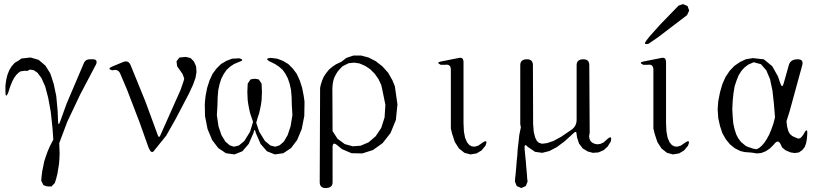

<svg xmlns="http://www.w3.org/2000/svg" viewBox="-20 -779 4040 948"><path d="M219.7 141.6 209 140.6 194.3 134.8 183.6 113.3 185.5 89.8 188.5 66.4 193.4 43 198.2 18.6 206.1 -5.9 214.8 -30.3 225.6 -55.7 243.2 -89.8 239.3 -145.5 230.5 -227.5 217.8 -296.9 203.1 -352.5 184.6 -393.6 165 -419.9 146.5 -432.6 127.9 -435.5 114.3 -428.7 102.5 -429.7 82 -426.8 71.3 -419.9 60.5 -409.2 49.8 -394.5 40 -376 30.3 -351.6 19.5 -318.4Q6.8 -292 6.8 -326.2V-356.4L10.7 -384.8L16.6 -409.2L25.4 -431.6L37.1 -451.2L52.7 -468.8L72.3 -480.5L85.9 -490.2L130.9 -495.1L170.9 -483.4L204.1 -455.1L228.5 -416L245.1 -365.2L257.8 -304.7L264.6 -231.4L266.6 -181.6Q267.6 -152.3 277.3 -179.7L308.6 -266.6L392.6 -463.9Q400.4 -486.3 423.8 -486.3H438.5Q462.9 -486.3 455.1 -462.9L376 -312.5L312.5 -178.7L272.5 -72.3L273.4 -46.9L274.4 -21.5L273.4 3.9L271.5 29.3L267.6 53.7L263.7 78.1L257.8 101.6L251 124L234.4 141.6Z M866.2 -495.1 897.5 -498 920.9 -492.2 937.5 -475.6 948.2 -451.2 950.2 -423.8 945.3 -394.5 932.6 -359.4 912.1 -315.4 847.7 -192.4 800.8 -109.4 739.3 -33.2Q726.6 -17.6 712.9 -51.8L669.9 -172.9L607.4 -335.9L574.2 -414.1Q563.5 -440.4 535.2 -431.6Q506.8 -438.5 533.2 -450.2L587.9 -472.7Q614.3 -483.4 625 -457L698.2 -277.3L758.8 -112.3Q764.6 -94.7 771.5 -110.4L871.1 -334L885.7 -376L889.6 -390.6L881.8 -413.1L854.5 -452.1L851.6 -476.6ZM751 -63.5Z M1231.4 -389.6H1243.2L1257.8 -386.7L1271.5 -366.2L1272.5 -345.7L1273.4 -325.2L1272.5 -303.7L1271.5 -283.2L1268.6 -262.7L1264.6 -242.2L1259.8 -220.7L1252.9 -200.2L1245.1 -172.9L1259.8 -128.9L1288.1 -83L1315.4 -60.5L1338.9 -54.7L1360.4 -61.5L1381.8 -80.1L1400.4 -112.3L1415 -156.2L1423.8 -210.9L1420.9 -259.8L1419.9 -298.8L1417 -334L1410.2 -365.2L1401.4 -391.6L1389.6 -414.1L1376 -433.6L1358.4 -449.2L1337.9 -462.9L1309.6 -476.6Q1285.2 -491.2 1317.4 -493.2L1348.6 -489.3L1377 -478.5L1403.3 -462.9L1425.8 -440.4L1445.3 -414.1L1460 -381.8L1471.7 -345.7L1479.5 -305.7L1483.4 -279.3V-261.7L1482.4 -206.1L1469.7 -141.6L1447.3 -87.9L1417 -47.9L1378.9 -22.5L1336.9 -16.6L1297.9 -32.2L1266.6 -68.4L1243.2 -122.1Q1237.3 -151.4 1231.4 -122.1L1208 -68.4L1176.8 -32.2L1137.7 -16.6L1095.7 -22.5L1057.6 -47.9L1027.3 -87.9L1004.9 -141.6L992.2 -206.1L991.2 -263.7L992.2 -279.3L995.1 -305.7L1002.9 -345.7L1014.6 -381.8L1029.3 -414.1L1048.8 -440.4L1071.3 -462.9L1097.7 -478.5L1126 -489.3L1162.1 -491.2Q1190.4 -482.4 1161.1 -473.6L1135.7 -462.9L1115.2 -449.2L1098.6 -433.6L1085 -414.1L1073.2 -391.6L1064.5 -365.2L1057.6 -334L1054.7 -298.8L1053.7 -259.8L1050.8 -210.9L1058.6 -156.2L1073.2 -112.3L1092.8 -80.1L1114.3 -61.5L1134.8 -54.7L1159.2 -60.5L1186.5 -83L1214.8 -128.9L1229.5 -177.7L1221.7 -200.2L1214.8 -220.7L1210 -242.2L1206.1 -262.7L1203.1 -283.2L1202.1 -303.7L1201.2 -325.2L1202.1 -345.7L1203.1 -366.2L1216.8 -386.7Z M1799.8 -495.1 1835.9 -476.6 1868.2 -451.2 1896.5 -419.9 1918 -381.8 1929.7 -352.5 1942.4 -263.7 1934.6 -186.5 1908.2 -122.1 1869.1 -72.3 1821.3 -38.1 1768.6 -21.5 1715.8 -22.5 1668 -43 1644.5 -62.5Q1622.1 -81.1 1622.1 -51.8V121.1Q1622.1 149.4 1587.9 149.4Q1558.6 149.4 1558.6 120.1L1560.5 -344.7L1563.5 -359.4L1570.3 -380.9L1579.1 -401.4L1591.8 -419.9L1605.5 -436.5L1622.1 -450.2L1639.6 -461.9L1665 -473.6L1690.4 -493.2L1725.6 -504.9H1762.7ZM1701.2 -466.8 1671.9 -452.1 1658.2 -438.5 1646.5 -424.8 1637.7 -410.2 1630.9 -396.5 1626 -381.8 1623 -366.2 1621.1 -344.7 1622.1 -131.8 1646.5 -93.8 1682.6 -67.4 1721.7 -56.6 1760.7 -59.6 1799.8 -76.2 1835 -106.4 1862.3 -147.5 1878.9 -199.2 1882.8 -261.7 1869.1 -329.1 1862.3 -359.4 1848.6 -388.7 1830.1 -415 1807.6 -437.5 1782.2 -454.1 1754.9 -465.8 1728.5 -469.7Z M2268.6 -475.6V-170.9L2270.5 -129.9L2276.4 -98.6L2286.1 -76.2L2296.9 -63.5L2308.6 -56.6L2323.2 -54.7L2340.8 -59.6L2366.2 -77.1Q2390.6 -91.8 2377 -59.6L2357.4 -36.1L2333 -21.5L2302.7 -16.6L2273.4 -24.4L2246.1 -45.9L2225.6 -78.1L2211.9 -120.1L2206.1 -144.5V-434.6Q2206.1 -463.9 2177.7 -459H2156.2Q2130.9 -470.7 2158.2 -475.6L2247.1 -493.2Q2266.6 -497.1 2268.6 -475.6Z M2525.4 85 2527.3 64.5 2529.3 42 2531.2 16.6 2534.2 -11.7 2536.1 -43 2540 -75.2 2543.9 -112.3 2551.8 -150.4 2548.8 -166V-457Q2548.8 -486.3 2582 -486.3Q2611.3 -486.3 2611.3 -457L2612.3 -168L2615.2 -128.9L2622.1 -100.6L2630.9 -83L2640.6 -74.2L2656.2 -69.3L2680.7 -72.3L2712.9 -83L2752 -104.5L2804.7 -140.6Q2827.1 -158.2 2827.1 -187.5V-457Q2827.1 -486.3 2860.4 -486.3Q2889.6 -486.3 2889.6 -457L2891.6 -124L2888.7 -106.4L2890.6 -93.8L2895.5 -83L2903.3 -75.2L2915 -69.3L2928.7 -66.4L2944.3 -68.4L2960.9 -76.2L2981.4 -94.7Q3002.9 -112.3 2996.1 -81.1L2980.5 -55.7L2960 -37.1L2934.6 -26.4L2907.2 -24.4L2881.8 -31.2L2857.4 -45.9L2838.9 -70.3L2829.1 -100.6L2827.1 -115.2Q2827.1 -136.7 2811.5 -121.1L2768.6 -82L2729.5 -52.7L2692.4 -33.2L2657.2 -24.4L2622.1 -29.3L2585.9 -53.7Q2567.4 -75.2 2570.3 -43L2573.2 -11.7L2576.2 16.6L2578.1 42L2580.1 64.5L2582 85L2583 102.5L2585 117.2L2576.2 139.6L2553.7 149.4L2531.2 139.6L2522.5 117.2L2523.4 102.5Z M3268.6 -475.6V-170.9L3270.5 -129.9L3276.4 -98.6L3286.1 -76.2L3296.9 -63.5L3308.6 -56.6L3323.2 -54.7L3340.8 -59.6L3366.2 -77.1Q3390.6 -91.8 3377 -59.6L3357.4 -36.1L3333 -21.5L3302.7 -16.6L3273.4 -24.4L3246.1 -45.9L3225.6 -78.1L3211.9 -120.1L3206.1 -144.5V-434.6Q3206.1 -463.9 3177.7 -459H3156.2Q3130.9 -470.7 3158.2 -475.6L3247.1 -493.2Q3266.6 -497.1 3268.6 -475.6ZM3372.1 -704.1 3228.5 -594.7 3181.6 -562.5Q3154.3 -556.6 3170.9 -578.1L3187.5 -599.6L3241.2 -659.2L3330.1 -751L3352.5 -758.8L3375 -749L3382.8 -726.6Z M3956.1 -130.9Q3967.8 -144.5 3965.8 -117.2L3963.9 -92.8L3960 -71.3L3953.1 -52.7L3941.4 -38.1L3924.8 -26.4L3904.3 -23.4L3883.8 -26.4L3858.4 -37.1L3841.8 -50.8L3834 -67.4Q3821.3 -93.8 3800.8 -65.4L3781.2 -45.9L3760.7 -32.2L3738.3 -23.4L3716.8 -21.5L3692.4 -25.4L3656.2 -28.3L3635.7 -33.2L3608.4 -46.9L3584 -66.4L3563.5 -91.8L3546.9 -121.1L3535.2 -156.2L3526.4 -195.3L3523.4 -239.3L3526.4 -279.3L3535.2 -324.2L3546.9 -364.3L3562.5 -399.4L3583 -429.7L3606.4 -454.1L3633.8 -472.7L3662.1 -486.3L3697.3 -492.2L3731.4 -488.3L3751 -486.3L3793 -452.1L3821.3 -401.4L3833 -367.2Q3842.8 -339.8 3849.6 -368.2L3875 -458Q3882.8 -486.3 3918.9 -486.3Q3948.2 -486.3 3941.4 -458L3877.9 -226.6L3863.3 -180.7L3866.2 -155.3L3870.1 -139.6Q3877 -111.3 3904.3 -101.6L3918 -95.7Q3927.7 -92.8 3935.5 -100.6L3945.3 -112.3ZM3701.2 -471.7 3674.8 -460 3664.1 -452.1 3655.3 -445.3 3640.6 -428.7 3627 -407.2 3617.2 -382.8 3607.4 -353.5 3601.6 -319.3 3597.7 -281.2 3595.7 -239.3 3597.7 -203.1 3600.6 -168.9 3607.4 -139.6 3615.2 -115.2 3626 -94.7 3638.7 -78.1 3662.1 -58.6 3672.9 -53.7 3699.2 -44.9 3715.8 -42 3728.5 -48.8 3741.2 -59.6 3753.9 -74.2 3765.6 -91.8 3777.3 -113.3 3788.1 -138.7 3798.8 -168.9 3806.6 -200.2 3800.8 -270.5 3793.9 -332 3782.2 -387.7 3763.7 -431.6 3737.3 -461.9Z"/></svg>

Font: B2 Hana
Style: Regular
Weight: 500
Version: 2020-08-05; (max)